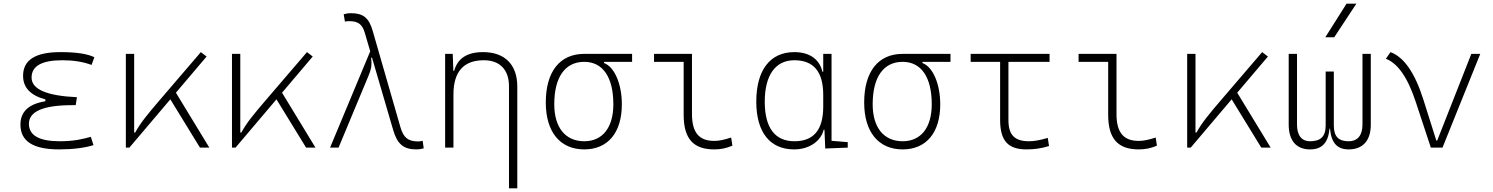

<svg xmlns="http://www.w3.org/2000/svg" viewBox="-20 -815 8243 1060"><path d="M305.7 9.8C382.3 9.8 446.8 1.5 496.1 -13.7L481.4 -59.6C439.5 -47.9 390.1 -35.2 309.6 -35.2C196.3 -35.2 139.6 -67.4 139.6 -131.8C139.6 -200.2 219.7 -234.4 379.9 -234.4H397.9L404.8 -278.3C237.3 -286.1 154.3 -322.3 154.3 -386.7C154.3 -450.7 210.9 -482.4 324.2 -482.4C385.3 -482.4 438.5 -474.1 485.4 -456.5L501 -499C462.4 -518.1 400.4 -527.3 313.5 -527.3C175.8 -527.3 107.4 -483.9 107.4 -396.5C107.4 -331.5 147.9 -288.6 230.5 -266.1V-255.9C138.2 -241.2 92.8 -198.2 92.8 -127C92.8 -35.2 163.1 9.8 305.7 9.8Z M674.8 0H694.3L920.4 -266.6L1084 0H1135.7L951.2 -303.2L1120.6 -502.9L1088.9 -527.3L863.3 -264.2C798.3 -188.5 754.4 -135.7 726.6 -83.5H720.7V-517.6H674.8Z M1260.7 0H1280.3L1506.3 -266.6L1669.9 0H1721.7L1537.1 -303.2L1706.5 -502.9L1674.8 -527.3L1449.2 -264.2C1384.3 -188.5 1340.3 -135.7 1312.5 -83.5H1306.6V-517.6H1260.7Z M2279.3 9.8C2293.5 9.8 2304.2 8.3 2319.3 3.9L2313.5 -37.6C2302.7 -35.2 2296.4 -34.2 2289.1 -34.2C2232.9 -34.2 2207.5 -55.2 2190.9 -112.3L2037.6 -644.5C2017.1 -716.3 1985.4 -742.2 1917.5 -742.2C1903.3 -742.2 1892.6 -740.7 1877.4 -736.3L1884.3 -695.8C1893.6 -697.8 1899.9 -698.2 1907.7 -698.2C1957 -698.2 1980 -681.2 1993.7 -634.8L2023.9 -531.7L1802.2 0H1849.1L2014.2 -396C2028.8 -431.2 2034.2 -454.6 2028.8 -495.6L2033.7 -497.1L2150.4 -98.1C2173.3 -19 2208 9.8 2279.3 9.8Z M2790 224.6H2835.9V-336.9C2835.9 -458 2767.1 -527.3 2647 -527.3C2559.1 -527.3 2506.3 -493.2 2487.3 -423.8H2482.9L2479.5 -517.6H2437.5V0H2483.4V-293C2483.4 -419.9 2540 -482.4 2651.4 -482.4C2738.8 -482.4 2790 -430.7 2790 -338.9Z M3205.6 9.8C3335.9 9.8 3413.1 -82.5 3413.1 -239.3C3413.1 -353.5 3371.1 -446.8 3314.9 -466.8V-473.6H3469.7V-517.6H3205.6C3070.8 -517.6 2993.2 -419.9 2993.2 -249C2993.2 -86.4 3072.3 9.8 3205.6 9.8ZM3205.6 -35.2C3101.6 -35.2 3040 -110.8 3040 -239.3C3040 -389.2 3099.6 -473.6 3205.6 -473.6C3308.1 -473.6 3366.2 -389.2 3366.2 -239.3C3366.2 -110.8 3306.6 -35.2 3205.6 -35.2Z M3922.9 9.8C3959 9.8 3988.8 3.9 4023.4 -10.7L4016.6 -55.7C3978 -43 3949.2 -37.1 3922.9 -37.1C3838.9 -37.1 3800.3 -84 3800.3 -185.5V-517.6H3590.8V-473.6H3754.4V-180.7C3754.4 -50.3 3807.1 9.8 3922.9 9.8Z M4364.3 9.8C4457 9.8 4515.1 -44.4 4527.3 -98.6H4531.7L4536.1 4.9L4660.2 0V-30.3L4570.8 -37.6V-517.6H4524.9V-418.9H4520.5C4505.4 -483.4 4454.6 -527.3 4365.2 -527.3C4231.4 -527.3 4155.3 -427.7 4155.3 -253.9C4155.3 -84 4231.4 9.8 4364.3 9.8ZM4524.9 -226.6C4524.9 -98.6 4472.7 -35.2 4366.2 -35.2C4258.3 -35.2 4202.1 -109.4 4202.1 -253.9C4202.1 -399.4 4260.7 -482.4 4365.2 -482.4C4471.7 -482.4 4524.9 -419.4 4524.9 -291Z M4963.4 9.8C5093.8 9.8 5170.9 -82.5 5170.9 -239.3C5170.9 -353.5 5128.9 -446.8 5072.8 -466.8V-473.6H5227.5V-517.6H4963.4C4828.6 -517.6 4751 -419.9 4751 -249C4751 -86.4 4830.1 9.8 4963.4 9.8ZM4963.4 -35.2C4859.4 -35.2 4797.9 -110.8 4797.9 -239.3C4797.9 -389.2 4857.4 -473.6 4963.4 -473.6C5065.9 -473.6 5124 -389.2 5124 -239.3C5124 -110.8 5064.5 -35.2 4963.4 -35.2Z M5646.5 9.8C5691.4 9.8 5728.5 4.4 5771.5 -8.8L5764.6 -53.7C5721.7 -41 5689.9 -35.2 5661.1 -35.2C5581.1 -35.2 5547.4 -70.3 5547.4 -152.3V-473.6H5774.4V-517.6H5338.9V-473.6H5501.5V-152.3C5501.5 -38.6 5544.9 9.8 5646.5 9.8Z M6266.6 9.8C6302.7 9.8 6332.5 3.9 6367.2 -10.7L6360.4 -55.7C6321.8 -43 6293 -37.1 6266.6 -37.1C6182.6 -37.1 6144 -84 6144 -185.5V-517.6H5934.6V-473.6H6098.1V-180.7C6098.1 -50.3 6150.9 9.8 6266.6 9.8Z M6534.2 0H6553.7L6779.8 -266.6L6943.4 0H6995.1L6810.5 -303.2L6980 -502.9L6948.2 -527.3L6722.7 -264.2C6657.7 -188.5 6613.8 -135.7 6585.9 -83.5H6580.1V-517.6H6534.2Z M7425.3 9.8C7504.9 9.8 7547.9 -39.6 7547.9 -127V-517.6H7502V-127C7502 -68.4 7475.6 -35.2 7425.3 -35.2C7372.1 -35.2 7343.8 -59.1 7343.8 -122.1V-419.9H7298.8V-122.1C7298.8 -59.1 7269 -35.2 7212.4 -35.2C7165.5 -35.2 7140.6 -68.4 7140.6 -127V-517.6H7094.7V-127C7094.7 -39.6 7136.2 9.8 7212.4 9.8C7276.4 9.8 7313 -24.4 7319.8 -104.5H7322.8C7329.6 -24.4 7364.3 9.8 7425.3 9.8ZM7296.9 -609.4H7346.2L7468.3 -794.9H7414.1Z M7879.4 0H7943.8L8152.3 -517.6H8103L7914.6 -39.1H7909.7L7837.9 -266.1C7791.5 -412.6 7731.4 -499.5 7656.7 -527.3L7631.3 -490.7C7697.8 -464.8 7752.4 -385.7 7796.4 -251.5Z"/></svg>

Font: Cascadia Mono PL ExtraLight
Style: Regular
Weight: 200
Monospace: yes
Designer: Aaron Bell
Foundry: Saja Typeworks
Version: Version 2404.023